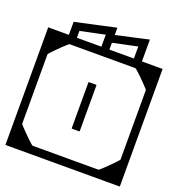

<svg xmlns="http://www.w3.org/2000/svg" viewBox="-147 -797 825 899"><g transform="rotate(20 265.0 -347.5)"><path d="M-20 -279H20V-120Q20 -118.5 27.8 -110Q35.5 -101.5 47 -89.8Q58.5 -78 70.5 -66.5Q82.5 -55 91 -47.5Q99.5 -40 101 -40Q101 -40 101 -40Q101 -40 101 -40Q101 -40 101 -40Q101 -40 118.2 -40Q135.5 -40 161 -40Q186.5 -40 212 -40Q237.5 -40 254.8 -40Q272 -40 272 -40Q272 -30.5 272 -20.2Q272 -10 272 0Q272 0 272 0Q272 0 272 0Q272 0 272 0Q272 0 272 0Q272 0 272 0Q268.5 0 246 0Q223.5 0 190.2 0Q157 0 120.8 0Q84.5 0 52.5 0Q20.5 0 0.2 0Q-20 0 -20 0Q-20 0 -20 0Q-20 0 -20 0Q-20 0 -20 0Q-20 0 -20 0Q-20 0 -20 -20.2Q-20 -40.5 -20 -72.2Q-20 -104 -20 -139.5Q-20 -175 -20 -206.8Q-20 -238.5 -20 -258.8Q-20 -279 -20 -279ZM550 -279Q550 -279 550 -258.8Q550 -238.5 550 -206.8Q550 -175 550 -139.5Q550 -104 550 -72.2Q550 -40.5 550 -20.2Q550 0 550 0Q550 0 550 0Q550 0 550 0Q550 0 550 0Q550 0 550 0Q550 0 529.8 0Q509.5 0 477.5 0Q445.5 0 409.2 0Q373 0 339.8 0Q306.5 0 284 0Q261.5 0 258 0Q258 0 258 0Q258 0 258 0Q258 0 258 0Q258 0 258 0Q258 0 258 0Q258 -10 258 -20.2Q258 -30.5 258 -40Q258 -40 275.2 -40Q292.5 -40 318 -40Q343.5 -40 369 -40Q394.5 -40 411.8 -40Q429 -40 429 -40Q429 -40 429 -40Q429 -40 429 -40Q429 -40 429 -40Q430.5 -40 439 -47.5Q447.5 -55 459.5 -66.5Q471.5 -78 483 -89.8Q494.5 -101.5 502.2 -110Q510 -118.5 510 -120V-279ZM-20 -307Q-20 -307 -20 -327.2Q-20 -347.5 -20 -379.2Q-20 -411 -20 -446.5Q-20 -482 -20 -513.8Q-20 -545.5 -20 -565.8Q-20 -586 -20 -586Q-20 -586 -20 -586Q-20 -586 -20 -586Q-20 -586 -20 -586Q-20 -586 -20 -586Q-20 -586 0.2 -586Q20.5 -586 52.5 -586Q84.5 -586 120.8 -586Q157 -586 190.2 -586Q223.5 -586 246 -586Q268.5 -586 272 -586Q272 -586 272 -586Q272 -586 272 -586Q272 -586 272 -586Q272 -586 272 -586Q272 -586 272 -586Q272 -576.5 272 -566.2Q272 -556 272 -546Q272 -546 254.8 -546Q237.5 -546 212 -546Q186.5 -546 161 -546Q135.5 -546 118.2 -546Q101 -546 101 -546Q101 -546 101 -546Q101 -546 101 -546Q101 -546 101 -546Q99.5 -546 91 -538.5Q82.5 -531 70.5 -519.5Q58.5 -508 47 -496.2Q35.5 -484.5 27.8 -476Q20 -467.5 20 -466V-307ZM550 -307H510V-466Q510 -467.5 502.2 -476Q494.5 -484.5 483 -496.2Q471.5 -508 459.5 -519.5Q447.5 -531 439 -538.5Q430.5 -546 429 -546Q429 -546 429 -546Q429 -546 429 -546Q429 -546 429 -546Q429 -546 411.8 -546Q394.5 -546 369 -546Q343.5 -546 318 -546Q292.5 -546 275.2 -546Q258 -546 258 -546Q258 -556 258 -566.2Q258 -576.5 258 -586Q258 -586 258 -586Q258 -586 258 -586Q258 -586 258 -586Q258 -586 258 -586Q258 -586 258 -586Q261.5 -586 284 -586Q306.5 -586 339.8 -586Q373 -586 409.2 -586Q445.5 -586 477.5 -586Q509.5 -586 529.8 -586Q550 -586 550 -586Q550 -586 550 -586Q550 -586 550 -586Q550 -586 550 -586Q550 -586 550 -586Q550 -586 550 -565.8Q550 -545.5 550 -513.8Q550 -482 550 -446.5Q550 -411 550 -379.2Q550 -347.5 550 -327.2Q550 -307 550 -307ZM550 -188H510Q510 -188 510 -203.8Q510 -219.5 510 -240.5Q510 -261.5 510 -277.2Q510 -293 510 -293Q510 -293 510 -293Q510 -293 510 -293Q510 -293 510 -293Q510 -293 510 -293Q510 -293 510 -308.8Q510 -324.5 510 -345.5Q510 -366.5 510 -382.2Q510 -398 510 -398H550ZM-20 -188V-398H20Q20 -398 20 -382.2Q20 -366.5 20 -345.5Q20 -324.5 20 -308.8Q20 -293 20 -293Q20 -293 20 -293Q20 -293 20 -293Q20 -293 20 -293Q20 -293 20 -293Q20 -293 20 -277.2Q20 -261.5 20 -240.5Q20 -219.5 20 -203.8Q20 -188 20 -188ZM245 -288Q245 -288 245 -300Q245 -312 245 -329.5Q245 -347 245 -364.5Q245 -382 245 -394Q245 -406 245 -406Q245 -406 245 -406Q245 -406 245 -406Q245 -408 245.2 -408.8Q245.5 -409.5 246.2 -409.8Q247 -410 249 -410Q254.5 -410 259.8 -410Q265 -410 270.2 -410Q275.5 -410 281 -410Q283 -410 283.8 -409.8Q284.5 -409.5 284.8 -408.8Q285 -408 285 -406Q285 -406 285 -406Q285 -406 285 -406Q285 -406 285 -394Q285 -382 285 -364.5Q285 -347 285 -329.5Q285 -312 285 -300Q285 -288 285 -288Q285 -288 285 -280.2Q285 -272.5 285 -260.5Q285 -248.5 285 -235Q285 -221.5 285 -209.5Q285 -197.5 285 -189.8Q285 -182 285 -182Q285 -182 285 -182Q285 -182 285 -182Q285 -180 284.8 -179.2Q284.5 -178.5 283.8 -178.2Q283 -178 281 -178Q273 -178 265.2 -178Q257.5 -178 249 -178Q247 -178 246.2 -178.2Q245.5 -178.5 245.2 -179.2Q245 -180 245 -182Q245 -182 245 -182Q245 -182 245 -182Q245 -182 245 -189.8Q245 -197.5 245 -209.5Q245 -221.5 245 -235Q245 -248.5 245 -260.5Q245 -272.5 245 -280.2Q245 -288 245 -288ZM83 -566Q83 -566 83 -578.8Q83 -591.5 83 -608.5Q83 -625.5 83 -638.2Q83 -651 83 -651Q83 -651 83 -651Q83 -651 83 -651Q83 -651 103.5 -655.5Q124 -660 154 -666.5Q184 -673 214 -679.5Q244 -686 264.5 -690.5Q285 -695 285 -695Q285 -695 285 -695Q285 -695 285 -695Q285 -695 285 -688.2Q285 -681.5 285 -672.5Q285 -663.5 285 -656.8Q285 -650 285 -650L263 -566H245Q245 -566 245 -578Q245 -590 245 -606Q245 -622 245 -634Q245 -646 245 -646Q245 -646 245 -646Q245 -646 245 -646Q245 -646 232.8 -643.2Q220.5 -640.5 202.2 -636.8Q184 -633 165.8 -629.2Q147.5 -625.5 135.2 -622.8Q123 -620 123 -620Q123 -620 123 -620Q123 -620 123 -620Q123 -620 123 -606.5Q123 -593 123 -579.5Q123 -566 123 -566ZM263 -566Q263 -566 263 -579.2Q263 -592.5 263 -610Q263 -627.5 263 -640.8Q263 -654 263 -654Q263 -654 263 -654Q263 -654 263 -654Q263 -654 281.5 -658.2Q300 -662.5 327.5 -668.5Q355 -674.5 382.5 -680.5Q410 -686.5 428.5 -690.8Q447 -695 447 -695Q447 -695 447 -695Q447 -695 447 -695Q447 -695 447 -682Q447 -669 447 -649.8Q447 -630.5 447 -611.2Q447 -592 447 -579Q447 -566 447 -566H407Q407 -566 407 -578Q407 -590 407 -606Q407 -622 407 -634Q407 -646 407 -646Q407 -646 407 -646Q407 -646 407 -646Q407 -646 394.8 -643.2Q382.5 -640.5 364.2 -636.8Q346 -633 327.8 -629.2Q309.5 -625.5 297.2 -622.8Q285 -620 285 -620Q285 -620 285 -620Q285 -620 285 -620Q285 -620 285 -606.5Q285 -593 285 -579.5Q285 -566 285 -566Z"/></g></svg>

Font: Honk
Style: Regular
Weight: 400
Designer: Noopur Datye & Yesha Goshar
Foundry: Ek Type
Version: Version 1.000